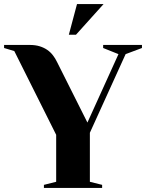

<svg xmlns="http://www.w3.org/2000/svg" viewBox="-20 -920 715 940"><path d="M0 0ZM50 -670 0 -685V-700H125Q153 -700 174 -693.5Q195 -687 211 -676Q227 -665 239 -649.5Q251 -634 260 -615L408 -320L560 -655L485 -685V-700H675V-685L595 -655L420 -270V-30L480 -15V0H195V-15L255 -30V-260ZM487 -900 352 -750H317L357 -900Z"/></svg>

Font: Yeseva One
Style: Regular
Weight: 400
Designer: Jovanny Lemonad
Foundry: Jovanny Lemonad
Version: Version 2.001; ttfautohint (v0.91) -l 8 -r 50 -G 200 -x 0 -w